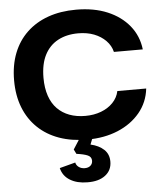

<svg xmlns="http://www.w3.org/2000/svg" viewBox="-63 -793 925 1100"><g transform="rotate(-5 399.0 -242.5)"><path d="M416 9Q326 9 254.5 -16.5Q183 -42 132 -91Q81 -140 54 -209Q27 -278 27 -365Q27 -452 54 -521Q81 -590 132 -638.5Q183 -687 254.5 -712.5Q326 -738 416 -738Q518 -738 595.5 -705.5Q673 -673 720.5 -614.5Q768 -556 777 -478H611Q602 -515 574.5 -543Q547 -571 507 -586.5Q467 -602 416 -602Q349 -602 299.5 -575.5Q250 -549 223 -496.5Q196 -444 196 -365Q196 -306 211.5 -261Q227 -216 256 -186.5Q285 -157 325.5 -142Q366 -127 416 -127Q466 -127 507 -142.5Q548 -158 575.5 -186.5Q603 -215 611 -253H777Q768 -174 719 -115Q670 -56 592 -23.5Q514 9 416 9ZM395 253Q336 253 295.5 228.5Q255 204 244 158L335 134Q338 150 352.5 160.5Q367 171 387 171Q408 171 420 160Q432 149 432 132Q432 110 411 100.5Q390 91 346 85L333 59L383 -19H454L431 39Q479 50 507.5 76.5Q536 103 536 146Q536 196 498 225Q460 254 395 253Z"/></g></svg>

Font: Mona Sans SemiExpanded
Style: Bold
Weight: 700
Width: 6
Designer: Deni Anggara
Foundry: GitHub
Version: Version 2.000